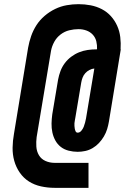

<svg xmlns="http://www.w3.org/2000/svg" viewBox="-20 -801 640 922"><path d="M405 101H242Q209 101 177 94Q145 87 119 70.5Q93 54 75 28Q57 2 48.5 -28.5Q40 -59 40.5 -92Q41 -125 47 -158L115 -572Q120 -600 129.5 -627.5Q139 -655 155 -680Q171 -705 194.5 -725Q218 -745 245 -758Q272 -771 300.5 -776Q329 -781 357 -781Q387 -781 415.5 -775.5Q444 -770 469 -757Q494 -744 512.5 -723.5Q531 -703 542.5 -677.5Q554 -652 557.5 -623Q561 -594 559 -564H560L503 -217Q500 -199 494.5 -181Q489 -163 479 -146Q469 -129 455.5 -114.5Q442 -100 425 -90Q408 -80 389.5 -76Q371 -72 353 -72Q331 -72 309.5 -77.5Q288 -83 272 -95.5Q256 -108 246 -126Q236 -144 231.5 -165Q227 -186 227.5 -208Q228 -230 231 -252L259 -419Q263 -440 270.5 -460Q278 -480 291 -497.5Q304 -515 322 -528.5Q340 -542 360 -550Q380 -558 401 -561Q422 -564 442 -564H446Q447 -584 442.5 -602.5Q438 -621 425.5 -634.5Q413 -648 395 -654.5Q377 -661 357 -661Q335 -661 312.5 -655.5Q290 -650 271 -635.5Q252 -621 240.5 -600Q229 -579 225 -557L156 -143Q153 -120 154.5 -97Q156 -74 167 -55.5Q178 -37 198.5 -28Q219 -19 242 -19H405ZM353 -164Q363 -164 370.5 -173Q378 -182 382 -192Q386 -202 388.5 -212Q391 -222 393 -232L433 -472Q421 -471 409.5 -465Q398 -459 389.5 -449.5Q381 -440 376.5 -428Q372 -416 370 -404L342 -237Q341 -230 339.5 -223Q338 -216 337.5 -209.5Q337 -203 337.5 -196.5Q338 -190 339 -183.5Q340 -177 343 -170.5Q346 -164 353 -164Z"/></svg>

Font: Iosevka Heavy Extended
Style: Italic
Weight: 900
Width: 7
Italic angle: -9°
Monospace: yes
Designer: Belleve Invis
Foundry: Belleve Invis
Version: Version 32.5.0; ttfautohint (v1.8.4)